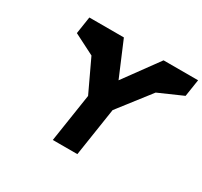

<svg xmlns="http://www.w3.org/2000/svg" viewBox="-166 -1050 1342 1274"><g transform="rotate(30 505.0 -412.5)"><path d="M745.2 -825H1009.8L989.7 -694L806.8 -613.5L617.6 -370L561 0H373L429.6 -370L314.9 -613.5L156.7 -694L176.7 -825H441.2L552.8 -561Z"/></g></svg>

Font: Sztylet
Style: BdObl
Weight: 700
Foundry: Cannot Into Space Fonts, PlusOne Fonts
Version: Version 0.12